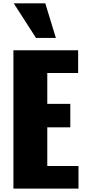

<svg xmlns="http://www.w3.org/2000/svg" viewBox="-20 -1104 499 1124"><path d="M190.9 -881.8 60.5 -1084.5H245.1L307.1 -881.8ZM58.6 0V-809.6H437.5V-676.8H256.8V-496.1H391.6V-358.4H256.8V-132.3H439.5V0Z"/></svg>

Font: Oswald
Style: Heavy
Weight: 800
Designer: Vernon Adams
Foundry: Vernon Adams
Version: 3.0; ttfautohint (v0.95) -l 8 -r 50 -G 200 -x 0 -w "G" -W -c